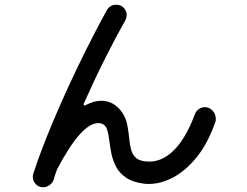

<svg xmlns="http://www.w3.org/2000/svg" viewBox="-20 -782 1040 808"><path d="M842 -331Q862 -331 875 -316Q888 -301 888 -283Q888 -279 888 -275.5Q888 -272 886 -268Q854 -177 807 -119.5Q760 -62 708 -35Q656 -8 608 -8Q603 -8 597 -8Q591 -8 586 -9Q539 -15 511 -34Q483 -53 469 -79.5Q455 -106 449 -135Q443 -164 440 -190.5Q437 -217 431 -236Q425 -255 410 -261Q403 -264 394 -264Q322 -264 220 -69Q216 -59 212.5 -48Q209 -37 206 -26Q201 -12 188.5 -3Q176 6 162 6Q143 6 130.5 -7Q118 -20 118 -37Q118 -41 118.5 -44Q119 -47 120 -51Q141 -116 170.5 -190.5Q200 -265 234 -342Q268 -419 303 -492Q338 -565 370.5 -628Q403 -691 429 -738Q442 -762 469 -762Q489 -762 501 -749Q513 -736 513 -719Q513 -707 507 -696Q469 -629 423 -537.5Q377 -446 333 -347Q332 -345 332 -342Q332 -335 341 -340Q376 -358 406 -358Q434 -358 456 -345Q478 -332 494 -309Q510 -285 515.5 -257Q521 -229 523.5 -201.5Q526 -174 532 -151.5Q538 -129 555 -115.5Q572 -102 608 -102Q666 -102 715 -153Q764 -204 800 -301Q805 -315 817 -323Q829 -331 842 -331Z"/></svg>

Font: Kiwi Maru Medium
Style: Regular
Weight: 500
Designer: Hiroki-Chan
Version: Version 1.100